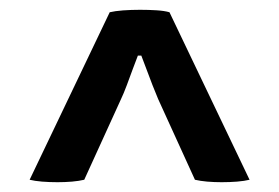

<svg xmlns="http://www.w3.org/2000/svg" viewBox="-20 -673 570 392"><path d="M489.5 -306Q479.5 -303.5 464.2 -302.2Q449 -301 432.5 -301Q417.5 -301 403 -302.2Q388.5 -303.5 378 -306L303 -470.5Q298 -482 291.5 -498.8Q285 -515.5 279 -531.8Q273 -548 268.5 -559.5H261.5Q257 -548 251 -531.8Q245 -515.5 238.8 -498.8Q232.5 -482 227 -470.5L152 -306Q141.5 -303.5 127 -302.2Q112.5 -301 97.5 -301Q81 -301 65.8 -302.2Q50.5 -303.5 40.5 -306L204 -648Q214.5 -650.5 231.2 -651.8Q248 -653 266 -653Q283.5 -653 299.5 -652Q315.5 -651 326 -648Z"/></svg>

Font: Signika Light Medium
Style: Regular
Weight: 500
Version: Version 2.003;gftools[0.9.32]